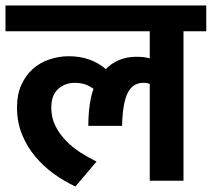

<svg xmlns="http://www.w3.org/2000/svg" viewBox="-30 -659 772 700"><path d="M311 -335Q298 -345 281.5 -351Q265 -357 242 -357Q207 -357 182 -334.5Q157 -312 157 -266Q157 -230 172 -200Q187 -170 211 -145.5Q235 -121 264 -102.5Q293 -84 322 -70L245 21Q204 2 166 -25.5Q128 -53 98 -89Q68 -125 50 -169.5Q32 -214 32 -267Q32 -315 48 -350Q64 -385 90 -408Q116 -431 150.5 -442.5Q185 -454 221 -454Q301 -454 356 -407Q374 -427 403 -439.5Q432 -452 466 -452Q499 -452 516 -446V-545H-10V-639H722V-545H639V0H516V-353Q511 -355 506 -356Q501 -357 492 -357Q454 -357 435.5 -320Q417 -283 415 -200H292Q292 -244 297.5 -279.5Q303 -315 311 -335Z"/></svg>

Font: Mukta
Style: Bold
Weight: 700
Designer: Girish Dalvi and Yashodeep Gholap
Foundry: Ek Type
Version: Version 2.538;PS 1.002;hotconv 16.6.51;makeotf.lib2.5.65220;